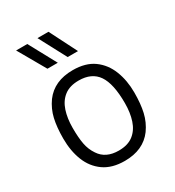

<svg xmlns="http://www.w3.org/2000/svg" viewBox="-189 -890 921 1012"><g transform="rotate(-30 272.0 -384.5)"><path d="M49 0ZM272 11Q195 11 145.5 -24Q96 -59 72.5 -118.5Q49 -178 49 -253Q49 -322 60.5 -372Q72 -422 102 -464Q159 -541 272 -541Q350 -541 399 -505.5Q448 -470 471.5 -410Q495 -350 495 -277Q495 -208 483.5 -158Q472 -108 442 -66Q385 11 272 11ZM272 -52Q327 -52 360.5 -78Q394 -104 409 -149.5Q424 -195 424 -253Q424 -371 387.5 -424.5Q351 -478 272 -478Q217 -478 183.5 -452Q150 -426 135 -380.5Q120 -335 120 -277Q120 -218 127.5 -178.5Q135 -139 157 -107Q193 -52 272 -52ZM66 -614ZM161 -614 66 -780H134L224 -614ZM284 -614 196 -780H263L347 -614Z"/></g></svg>

Font: Tanohe Sans
Style: Regular
Weight: 400
Designer: Village Type and Design LLC & Cristiano Sobral
Foundry: Cooper Hewitt Smithsonian Design Museum
Version: Version 1.00;September 29, 2021;FontCreator 13.0.0.2655 64-b